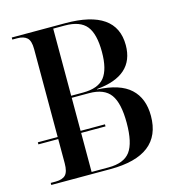

<svg xmlns="http://www.w3.org/2000/svg" viewBox="-106 -806 828 898"><g transform="rotate(-15 307.5 -357.0)"><path d="M32 0V-10H56Q89 -10 104 -25.5Q119 -41 119 -82V-199H23V-209H119V-635Q119 -675 103 -689.5Q87 -704 56 -704H32V-714H291Q538 -714 538 -542Q538 -394 355 -378V-376Q464 -371 515 -324Q566 -277 566 -192Q566 0 318 0ZM287 -379Q361 -379 391.5 -417.5Q422 -456 422 -540Q422 -627 391 -665.5Q360 -704 286 -704H230V-379ZM312 -10Q387 -10 417.5 -51.5Q448 -93 448 -190Q448 -285 417.5 -327Q387 -369 314 -369H230V-209H348V-199H230V-10Z"/></g></svg>

Font: Noto Serif Display SemiCondensed Medium
Style: Regular
Weight: 500
Width: 4
Designer: Monotype Design Team
Foundry: Monotype Imaging Inc.
Version: Version 2.009